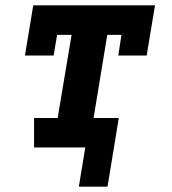

<svg xmlns="http://www.w3.org/2000/svg" viewBox="-20 -550 640 716"><path d="M274 146 298 0H107V-110H195L247 -420H193L180 -343H73L104 -530H558L527 -343H421L433 -420H380L329 -110H423L381 146Z"/></svg>

Font: Iosevka Curly Slab XBdExObl
Style: Regular
Weight: 800
Width: 7
Italic angle: -9°
Monospace: yes
Designer: Belleve Invis
Foundry: Belleve Invis
Version: Version 11.1.0; ttfautohint (v1.8.3)